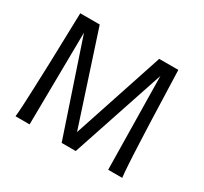

<svg xmlns="http://www.w3.org/2000/svg" viewBox="-145 -920 1197 1126"><g transform="rotate(30 454.0 -356.5)"><path d="M231.9 -712.9 432.1 -100.1 634.8 -712.9H764.2Q769.5 -538.6 774.9 -392.6Q776.4 -351.1 778.1 -309.3Q779.8 -267.6 781.5 -227.8Q783.2 -188 784.9 -152.1Q786.6 -116.2 788.6 -86.4Q790.5 -56.6 792.2 -34.4Q793.9 -12.2 795.9 0H700.7L690.9 -629.4L481 0H385.7L175.8 -625.5L168.5 0H73.2Q74.7 -12.2 76.4 -34.4Q78.1 -56.6 79.6 -86.4Q81.1 -116.2 82.5 -152.1Q84 -188 85.4 -227.8Q86.9 -267.6 88.4 -309.3Q89.8 -351.1 91.3 -392.6Q95.7 -538.6 100.1 -712.9Z"/></g></svg>

Font: Andika Compact
Style: Regular
Weight: 400
Designer: Victor Gaultney, Annie Olsen, Julie Remington, Don Collingsworth, Eric Hays, Becca Hirsbrunner
Foundry: SIL International
Version: Version 5.000 ; LnSpcTght